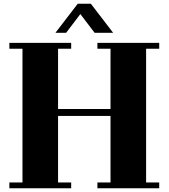

<svg xmlns="http://www.w3.org/2000/svg" viewBox="-20 -944 900 1025"><path d="M290 -325V30H360V61H30V30H100V-684H30V-715H360V-684H290V-362H570V-684H500V-715H830V-684H760V30H830V61H500V30H570V-325ZM465 -924 584 -769H485L409 -869L333 -769H276L395 -924Z"/></svg>

Font: Cafe24 ClassicType
Style: Regular
Weight: 400
Designer: Cafe24 thkim, hmlim, mnelim & 4IR
Foundry: Cafe24
Version: Version 1.000